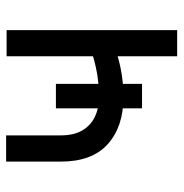

<svg xmlns="http://www.w3.org/2000/svg" viewBox="-6 -580 587 614"><g transform="rotate(-90 287.0 -273.5)"><path d="M325.2 -387.7V-112.3H247.1V-387.7ZM497.1 -545.4V0H413.6V-545.4ZM464.4 -285.6V-207.5Q436 -196.8 408 -188.7Q379.9 -180.7 349.1 -176.3Q318.4 -171.9 281.2 -171.9Q188.5 -171.9 132.6 -221.9Q76.7 -272 76.7 -372.1V-546.9H160.6V-372.1Q160.6 -330.1 176.5 -303.2Q192.4 -276.4 219.7 -263.2Q247.1 -250 281.2 -250Q334.5 -250 377.7 -259.8Q420.9 -269.5 464.4 -285.6Z"/></g></svg>

Font: Sahel VF Regular
Style: Regular
Weight: 400
Foundry: Saber Rastikerdar (saber.rastikerdar@gmail.com)
Version: Version 3.4.0